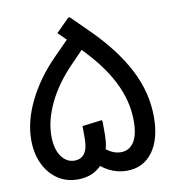

<svg xmlns="http://www.w3.org/2000/svg" viewBox="-86 -841 846 935"><g transform="rotate(-10 337.0 -373.0)"><path d="M466 19Q421 19 379.5 -2Q338 -23 305 -62L361 -122Q406 -75 454 -75Q494 -75 517.5 -109.5Q541 -144 541 -215Q541 -315 491 -412.5Q441 -510 338 -612L249 -700L314 -765H322L409 -679Q523 -566 582 -452Q641 -338 641 -217Q641 -107 594.5 -44Q548 19 466 19ZM224 19Q167 19 124 -10.5Q81 -40 57 -91.5Q33 -143 33 -209Q33 -302 82 -401.5Q131 -501 218 -589L305 -677L377 -626L290 -536Q215 -459 174 -374Q133 -289 133 -211Q133 -148 158.5 -111Q184 -74 224 -74Q256 -74 273.5 -97.5Q291 -121 291 -170V-233L388 -245L391 -237V-170Q391 -113 371 -70.5Q351 -28 313.5 -4.5Q276 19 224 19Z"/></g></svg>

Font: Fustat SemiBold
Style: Regular
Weight: 600
Designer: Mohamed Gaber, Khaled Hosny, Laura Garcia Mut
Foundry: Kief Type Foundry, Alif Type Foundry, Hard Type Foundry
Version: Version 1.007